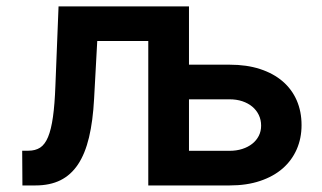

<svg xmlns="http://www.w3.org/2000/svg" viewBox="-20 -565 982 585"><path d="M47.6 -105.8H66.4Q87.7 -105.8 102.3 -115.2Q116.8 -124.6 126.4 -147.5Q136 -170.5 141.3 -208.5Q146.7 -246.4 148.8 -304L158.4 -545.5H555.8V-367.9H679.7Q731.9 -367.9 772.5 -354.6Q813.2 -341.3 841.3 -317.1Q869.3 -293 884.1 -259.1Q898.8 -225.1 898.8 -183.9Q898.8 -143.8 884.1 -110.1Q869.3 -76.3 841.3 -51.8Q813.2 -27.3 772.5 -13.7Q731.9 0 679.7 0H431.8V-440H276.3L266.7 -264.2Q263.1 -196 251.2 -146.3Q239.3 -96.6 217.7 -64.1Q196 -31.6 164.1 -15.8Q132.1 0 88.1 0H48.3ZM555.8 -105.5H679.7Q700.6 -105.5 718.2 -111.2Q735.8 -116.8 748.6 -127Q761.4 -137.1 768.5 -151.1Q775.6 -165.1 775.6 -182.2Q775.6 -199.9 768.5 -214.7Q761.4 -229.4 748.6 -240.1Q735.8 -250.7 718.2 -256.6Q700.6 -262.4 679.7 -262.4H555.8Z"/></svg>

Font: Interop SemBd
Style: Regular
Weight: 600
Designer: Rasmus Andersson, Google, Jang Haemin
Foundry: jhaemin
Version: Version 1.008